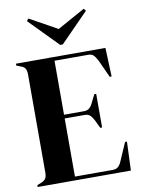

<svg xmlns="http://www.w3.org/2000/svg" viewBox="-96 -948 746 1012"><g transform="rotate(-10 277.5 -441.5)"><path d="M22 -10 45 -19Q62 -26 68.5 -37Q75 -48 75 -69V-310V-350V-591Q75 -612 69 -623.5Q63 -635 45 -641L22 -650V-660H501L507 -506H497L454 -600Q443 -621 433.5 -630.5Q424 -640 405 -640H225V-351H332Q350 -351 361 -360.5Q372 -370 381 -390L401 -430H411V-250H401L381 -292Q371 -312 360.5 -321.5Q350 -331 332 -331H225V-20H427Q446 -20 457 -30Q468 -40 476 -60L517 -154H527L521 0H22ZM434 -871 283 -717H269L118 -871L128 -883L276 -801L424 -883Z"/></g></svg>

Font: DeepMind Serif Display
Style: Regular
Weight: 800
Designer: Frank Grießhammer / Modifications: Colophon Foundry
Foundry: Colophon Foundry
Version: Version 5.002